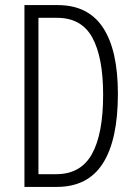

<svg xmlns="http://www.w3.org/2000/svg" viewBox="-20 -734 534 754"><path d="M443 -365Q443 -185 384 -92.5Q325 0 203 0H76V-714H207Q326 -714 384.5 -625.5Q443 -537 443 -365ZM385 -362Q385 -509 342.5 -586.5Q300 -664 204 -664H131V-50H201Q297 -50 341 -129Q385 -208 385 -362Z"/></svg>

Font: Noto Sans Lao UI ExtCond Light
Style: Regular
Weight: 300
Width: 2
Designer: Monotype Design Team
Foundry: Monotype Imaging Inc.
Version: Version 2.000; ttfautohint (v1.8.4.7-5d5b)